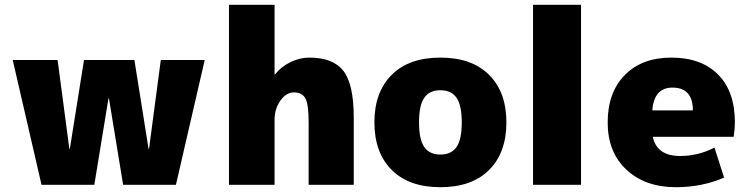

<svg xmlns="http://www.w3.org/2000/svg" viewBox="-20 -770 3115 800"><path d="M599 -150H601L650 -520H833L713 0H493L434 -360H432L373 0H153L33 -520H220L269 -150H271L330 -520H540Z M1454 -280V0H1266V-260Q1266 -335 1252.5 -360Q1239 -385 1204 -385Q1173 -385 1148.5 -351Q1124 -317 1124 -270V0H934V-750H1124V-460H1126Q1151 -492 1190 -511Q1229 -530 1269 -530Q1368 -530 1411 -474.5Q1454 -419 1454 -280Z M1612 -458Q1684 -530 1815 -530Q1946 -530 2018 -458Q2090 -386 2090 -260Q2090 -134 2018 -62Q1946 10 1815 10Q1684 10 1612 -62Q1540 -134 1540 -260Q1540 -386 1612 -458ZM1748 -157Q1770 -126 1815 -126Q1860 -126 1882 -157Q1904 -188 1904 -260Q1904 -332 1882 -363Q1860 -394 1815 -394Q1770 -394 1748 -363Q1726 -332 1726 -260Q1726 -188 1748 -157Z M2201 0V-750H2401V0Z M2698 -310H2867Q2867 -405 2782 -405Q2705 -405 2698 -310ZM2700 -200Q2717 -120 2814 -120Q2889 -120 2957 -155L2997 -30Q2905 10 2797 10Q2668 10 2590 -63Q2512 -136 2512 -260Q2512 -385 2583.5 -457.5Q2655 -530 2777 -530Q2902 -530 2972 -459.5Q3042 -389 3042 -260Q3042 -233 3037 -200Z"/></svg>

Font: M PLUS 1p Black
Style: Regular
Weight: 900
Version: Version 1.061